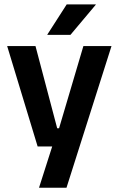

<svg xmlns="http://www.w3.org/2000/svg" viewBox="-20 -706 555 898"><path d="M316 -106 247.5 -76.5 370 -490.5H501.5L291 172H162.5L239.5 -69L299 -21H156L13.5 -490.5H146L247.5 -106ZM292 -685.5H428V-684L309.5 -543H201.5V-544.5Z"/></svg>

Font: Anek Bangla SemiBold
Style: Regular
Weight: 600
Designer: Sulekha Rajkumar (Bangla), Yesha Goshar (Latin)
Foundry: Ek Type
Version: Version 1.003